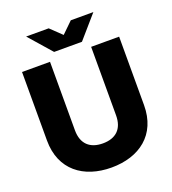

<svg xmlns="http://www.w3.org/2000/svg" viewBox="-162 -1034 1043 1167"><g transform="rotate(-20 359.0 -451.0)"><path d="M359 12C539 12 673 -86 673 -277V-720H492V-277C492 -188 442 -144 359 -144C277 -144 226 -188 226 -277V-720H45V-277C45 -86 179 12 359 12ZM142 -914 270 -768H450L577 -914H431L360 -845L288 -914Z"/></g></svg>

Font: Aspekta 800
Style: Regular
Weight: 800
Designer: Ivo Dolenc
Version: Version 2.000